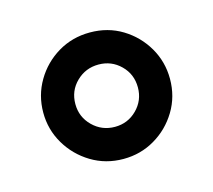

<svg xmlns="http://www.w3.org/2000/svg" viewBox="-54 -736 435 393"><g transform="rotate(-15 164.0 -540.0)"><path d="M164.5 -406Q127 -406 96.5 -424.5Q66 -443 48 -473.5Q30 -504 30 -540Q30 -576.5 48 -607Q66 -637.5 96.5 -655.8Q127 -674 164.5 -674Q202.5 -674 232.8 -655.5Q263 -637 280.8 -606.5Q298.5 -576 298.5 -540Q298.5 -502.5 280 -472Q261.5 -441.5 231.2 -423.8Q201 -406 164.5 -406ZM164.5 -474Q192 -474 211.2 -493.2Q230.5 -512.5 230.5 -540Q230.5 -568 211.2 -587Q192 -606 164.5 -606Q137 -606 117.5 -587Q98 -568 98 -540Q98 -512.5 117.5 -493.2Q137 -474 164.5 -474Z"/></g></svg>

Font: Urbanist
Style: Regular
Weight: 400
Designer: Corey Hu
Foundry: Corey Hu
Version: Version 1.330; ttfautohint (v1.8.4.7-5d5b)